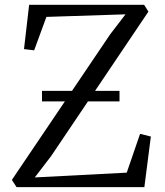

<svg xmlns="http://www.w3.org/2000/svg" viewBox="-20 -764 674 784"><path d="M47.5 0 28.5 -29.5 430 -624 492.5 -705.5 169.5 -695 119.5 -558.5 78 -563.5 99 -744.5H568.5L586 -716.5L189 -127L122 -39.5L497.5 -59L552 -217.5L596 -206.5L569.5 0ZM468 -393V-350H151.5V-393Z"/></svg>

Font: Merriweather 72pt Light
Style: Regular
Weight: 300
Version: Version 2.100